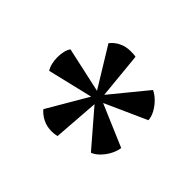

<svg xmlns="http://www.w3.org/2000/svg" viewBox="-89 -869 629 629"><g transform="rotate(-45 225.5 -555.0)"><path d="M163 -375.7Q147.4 -377.7 130.6 -386.4Q113.9 -395.1 100.6 -408Q87.2 -420.9 81.9 -435L212.9 -547.8L215.8 -538.2L43.2 -550.9Q40.2 -563.5 40.2 -575.3Q40.2 -598.5 49.6 -616.8Q59.1 -635 72.7 -646.1L224 -557.6L215.8 -550.4L175 -721.4Q184.7 -727.7 198.1 -730.9Q211.4 -734 225.5 -734Q239.6 -734 252.5 -731.1Q265.4 -728.2 274.1 -721.8L236.7 -551.8L228.5 -557.6L376.3 -648.1Q391.5 -636.5 400.4 -618.5Q409.4 -600.5 409.4 -577.2Q409.4 -571.9 409.1 -566.1Q408.9 -560.3 407.5 -553.9L235.7 -537.2L237.6 -545.9L371.1 -436.5Q364.8 -422.3 351.4 -408.9Q338.1 -395.5 322.1 -386.8Q306.1 -378.1 290.5 -377.1L220.2 -533.7H230.4Z"/></g></svg>

Font: Pitagon Serif
Style: Regular
Weight: 400
Designer: Travis Tran
Foundry: Pitagon
Version: Version 1.000;gftools[0.9.26]